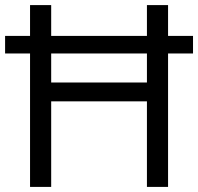

<svg xmlns="http://www.w3.org/2000/svg" viewBox="-20 -734 778 754"><path d="M0 -524H98V0H181V-336H557V0H640V-524H738V-593H640V-714H557V-593H181V-714H98V-593H0ZM181 -524H557V-410H181Z"/></svg>

Font: OpenSansMMV
Style: Regular
Weight: 400
Designer: Steve Matteson
Foundry: Ascender Corporation
Version: Version 4.000